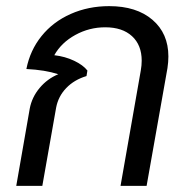

<svg xmlns="http://www.w3.org/2000/svg" viewBox="-20 -606 616 626"><path d="M77 -252Q84 -289 109 -319Q134 -349 170 -364Q127 -378 66 -381Q78 -442 115.5 -488.5Q153 -535 210.5 -560.5Q268 -586 336 -586Q425 -586 477 -541.5Q529 -497 529 -422Q529 -404 526 -384L458 0H373L439 -376Q442 -393 442 -408Q442 -459 410.5 -488Q379 -517 323 -517Q271 -517 225.5 -492Q180 -467 157 -426Q192 -422 221.5 -408Q251 -394 265 -376L262 -358Q222 -346 196 -319Q170 -292 163 -255L118 0H33Z"/></svg>

Font: Sarabun
Style: Italic
Weight: 400
Italic angle: -10°
Designer: Suppakit Chalermlarp | Katatrad Co.,Ltd.
Foundry: Cadson Demak Co.,Ltd.
Version: Version 1.000; ttfautohint (v1.6)